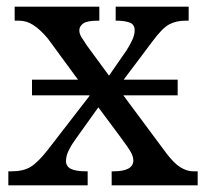

<svg xmlns="http://www.w3.org/2000/svg" viewBox="-20 -556 618 576"><path d="M5 0V-42H14Q50 -42 72 -55.5Q94 -69 123 -106L249 -269L248 -270H76V-317H214L123 -441Q101 -467 80.5 -480.5Q60 -494 37 -494H24V-536H278V-494H275Q241 -494 229.5 -485.5Q218 -477 218 -465Q218 -455 224 -445Q230 -435 241 -419L307 -329L359 -404Q370 -421 377 -436.5Q384 -452 384 -465Q384 -483 368.5 -488.5Q353 -494 330 -494H327V-536H546V-494H537Q508 -494 487 -482.5Q466 -471 436 -430L351 -317H513V-270H350L480 -95Q502 -66 521.5 -54Q541 -42 560 -42H573V0H315V-42H320Q380 -42 380 -75Q380 -86 372.5 -99.5Q365 -113 342 -144L275 -234L205 -136Q196 -124 187 -106.5Q178 -89 178 -73Q178 -57 192.5 -49.5Q207 -42 240 -42H243V0Z"/></svg>

Font: NotoSerif-Regular
Style: Regular
Weight: 400
Designer: Monotype Design Team
Foundry: Monotype Imaging Inc.
Version: Version 2.007; ttfautohint (v1.8) -l 8 -r 50 -G 200 -x 14 -D